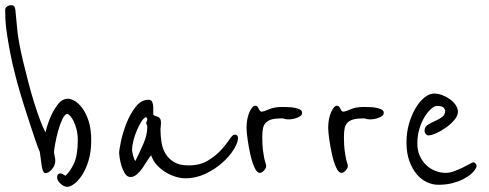

<svg xmlns="http://www.w3.org/2000/svg" viewBox="-75 -742 1894 743"><path d="M278 -199Q278 -154 267.5 -120Q257 -86 242 -63.5Q227 -41 211.5 -30Q196 -19 186 -19Q172 -19 159 -31.5Q146 -44 146 -55Q146 -71 159 -71Q164 -71 169 -67.5Q174 -64 178 -62Q195 -76 210.5 -108Q226 -140 226 -199Q226 -223 221 -242Q216 -261 209.5 -274Q203 -287 196 -294Q189 -301 186 -301Q176 -301 166.5 -281Q157 -261 150 -235.5Q143 -210 138.5 -185.5Q134 -161 134 -152Q135 -146 136 -141Q137 -136 138 -131Q139 -126 139 -121Q139 -102 126 -87Q113 -72 101 -72Q95 -72 91.5 -80.5Q88 -89 86 -102Q84 -115 82.5 -129Q81 -143 79 -154Q71 -172 58 -211Q45 -250 30.5 -294.5Q16 -339 3.5 -381Q-9 -423 -15 -448Q-29 -502 -36.5 -542.5Q-44 -583 -48.5 -613.5Q-53 -644 -54 -666Q-55 -688 -55 -703Q-55 -712 -47.5 -717Q-40 -722 -34 -722Q-25 -722 -21 -718.5Q-17 -715 -15.5 -704Q-14 -693 -12.5 -672Q-11 -651 -7 -616Q-5 -599 0.5 -569Q6 -539 15 -502Q24 -465 34.5 -424.5Q45 -384 56.5 -347Q68 -310 79.5 -279Q91 -248 101 -230Q110 -266 123 -295Q134 -319 150 -339.5Q166 -360 189 -360Q198 -360 213 -352Q228 -344 242.5 -325Q257 -306 267.5 -275Q278 -244 278 -199Z M846 -208Q846 -190 829.5 -163.5Q813 -137 785 -112Q757 -87 720 -69.5Q683 -52 643 -52Q625 -52 605 -58Q585 -64 566 -75.5Q547 -87 532 -103.5Q517 -120 510 -141Q504 -135 495.5 -121Q487 -107 477 -92.5Q467 -78 455 -67.5Q443 -57 430 -57Q417 -57 408.5 -70.5Q400 -84 395 -100.5Q390 -117 388 -132Q386 -147 386 -149Q386 -161 393 -194.5Q400 -228 414 -264Q428 -300 449.5 -328Q471 -356 500 -356Q511 -356 514.5 -346.5Q518 -337 518 -328V-298Q523 -294 528.5 -292.5Q534 -291 538.5 -288.5Q543 -286 545.5 -281Q548 -276 548 -265Q548 -258 547 -252.5Q546 -247 546 -242Q546 -216 550 -191Q554 -166 566 -146.5Q578 -127 599 -114.5Q620 -102 655 -102Q699 -102 729.5 -120.5Q760 -139 780.5 -161.5Q801 -184 813 -202.5Q825 -221 833 -221Q846 -221 846 -208ZM495 -252Q495 -256 493 -259.5Q491 -263 491 -266Q491 -270 493 -273Q495 -276 495 -281Q495 -284 493 -285.5Q491 -287 491 -289Q482 -287 472.5 -272Q463 -257 454.5 -237Q446 -217 441 -196.5Q436 -176 436 -163Q436 -156 440 -140Q444 -124 449 -119Q466 -154 480.5 -187Q495 -220 495 -252Z M1094 -305Q1094 -298 1088 -293.5Q1082 -289 1074 -286Q1066 -283 1058 -281.5Q1050 -280 1045 -280Q1030 -280 1025 -282Q1020 -284 1017 -284Q992 -284 977 -280Q962 -276 953.5 -267Q945 -258 942.5 -244.5Q940 -231 940 -212Q940 -180 942.5 -161Q945 -142 947.5 -130Q950 -118 952.5 -111.5Q955 -105 955 -99Q955 -91 946.5 -82Q938 -73 931 -73Q919 -73 909.5 -94.5Q900 -116 893.5 -145.5Q887 -175 883 -204Q879 -233 879 -248Q879 -265 882 -280.5Q885 -296 890 -307.5Q895 -319 901 -326Q907 -333 913 -333Q918 -333 921 -329.5Q924 -326 926 -321.5Q928 -317 930.5 -313.5Q933 -310 937 -310Q946 -310 966 -319Q986 -328 1015 -328Q1042 -328 1055.5 -326.5Q1069 -325 1082 -320Q1085 -319 1089.5 -315.5Q1094 -312 1094 -305Z M1410 -305Q1410 -298 1404 -293.5Q1398 -289 1390 -286Q1382 -283 1374 -281.5Q1366 -280 1361 -280Q1346 -280 1341 -282Q1336 -284 1333 -284Q1308 -284 1293 -280Q1278 -276 1269.5 -267Q1261 -258 1258.5 -244.5Q1256 -231 1256 -212Q1256 -180 1258.5 -161Q1261 -142 1263.5 -130Q1266 -118 1268.5 -111.5Q1271 -105 1271 -99Q1271 -91 1262.5 -82Q1254 -73 1247 -73Q1235 -73 1225.5 -94.5Q1216 -116 1209.5 -145.5Q1203 -175 1199 -204Q1195 -233 1195 -248Q1195 -265 1198 -280.5Q1201 -296 1206 -307.5Q1211 -319 1217 -326Q1223 -333 1229 -333Q1234 -333 1237 -329.5Q1240 -326 1242 -321.5Q1244 -317 1246.5 -313.5Q1249 -310 1253 -310Q1262 -310 1282 -319Q1302 -328 1331 -328Q1358 -328 1371.5 -326.5Q1385 -325 1398 -320Q1401 -319 1405.5 -315.5Q1410 -312 1410 -305Z M1768 -105Q1769 -103 1769 -99Q1769 -93 1760 -81Q1757 -77 1747 -68Q1737 -59 1720 -50Q1703 -41 1678.5 -34Q1654 -27 1621 -27Q1598 -27 1576 -37.5Q1554 -48 1537 -68.5Q1520 -89 1509 -119.5Q1498 -150 1498 -191Q1498 -230 1508 -264Q1518 -298 1533.5 -324Q1549 -350 1568 -365Q1587 -380 1605 -380Q1621 -380 1637.5 -373.5Q1654 -367 1667.5 -357Q1681 -347 1689 -334.5Q1697 -322 1697 -309Q1697 -294 1683.5 -278Q1670 -262 1651 -248.5Q1632 -235 1613 -226.5Q1594 -218 1583 -218Q1577 -218 1572.5 -223.5Q1568 -229 1568 -237Q1568 -251 1580.5 -259Q1593 -267 1608 -273.5Q1623 -280 1635.5 -289Q1648 -298 1648 -314Q1648 -316 1643 -324Q1638 -332 1616 -332Q1606 -332 1593 -320.5Q1580 -309 1568 -289.5Q1556 -270 1548 -243.5Q1540 -217 1540 -186Q1540 -160 1549.5 -139Q1559 -118 1574 -103.5Q1589 -89 1609 -81Q1629 -73 1650 -73Q1665 -73 1682.5 -79.5Q1700 -86 1715.5 -93.5Q1731 -101 1742.5 -107.5Q1754 -114 1757 -114Q1760 -114 1763.5 -111Q1767 -108 1768 -105Z"/></svg>

Font: Reenie Beanie
Style: Regular
Weight: 500
Designer: James Grieshaber
Foundry: James Grieshaber
Version: Version 1.000